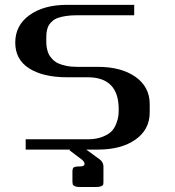

<svg xmlns="http://www.w3.org/2000/svg" viewBox="-20 -603 707 774"><path d="M521 -583.5V-541.5H291.5Q266.1 -541.5 246.6 -538.6Q227.1 -535.6 213.9 -531Q200.7 -526.4 191.7 -518.3Q182.6 -510.3 177.7 -502.9Q172.9 -495.6 170.2 -484.4Q167.5 -473.1 167 -464.8Q166.5 -456.5 166.5 -443.8Q166.5 -432.1 167 -423.8Q167.5 -415.5 170.2 -403.3Q172.9 -391.1 177.7 -382.3Q182.6 -373.5 191.9 -363.8Q201.2 -354 214.1 -347.9Q227.1 -341.8 246.8 -337.6Q266.6 -333.5 291.5 -333.5H375Q468.8 -333.5 526.1 -293.2Q583.5 -252.9 583.5 -183.1V-149.9Q583.5 -80.6 526.1 -40.3Q468.8 0 375 0H327.6L383.3 40.5Q396.5 51.3 397 67.9V130.4Q397 138.2 395.8 141.6Q394.5 145 387.5 147.9Q380.4 150.9 365.7 150.9H303.2Q288.6 150.9 281.5 147.5Q274.4 144 273.4 140.9Q272.5 137.7 272 130.4V88.4Q272 76.2 277.1 72Q282.2 67.9 303.2 67.9Q320.8 67.9 320.8 57.1Q320.8 50.8 312 42L260.3 2.9L262.2 0H83.5V-41.5H333.5Q367.7 -41.5 392.6 -51.3Q417.5 -61 429.7 -73.7Q441.9 -86.4 449 -105.5Q456.1 -124.5 457.3 -136.5Q458.5 -148.4 458.5 -162.6Q458.5 -291.5 333.5 -291.5H250Q154.3 -291.5 97.9 -327.1Q41.5 -362.8 41.5 -431.2Q41.5 -501 99.1 -542.2Q156.7 -583.5 250 -583.5Z"/></svg>

Font: Gputeks
Style: Bold
Weight: 600
Width: 8
Version: Version 0.9